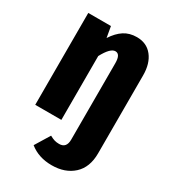

<svg xmlns="http://www.w3.org/2000/svg" viewBox="-187 -644 855 961"><g transform="rotate(30 240.0 -163.5)"><path d="M439 -397V53Q439 134 391.5 177.5Q344 221 267 221Q191 221 139 179L191 94Q207 103 219 106.5Q231 110 246 110Q288 110 288 61V-381Q288 -433 259 -433Q230 -433 196 -369V0H45V-531H176L187 -468Q213 -508 244 -528Q275 -548 317 -548Q374 -548 406.5 -507Q439 -466 439 -397Z"/></g></svg>

Font: Fira Sans Extra Condensed
Style: Bold
Weight: 700
Width: 1
Designer: Carrois Corporate & Edenspiekermann AG
Foundry: Carrois Corporate GbR & Edenspiekermann AG
Version: Version 4.203